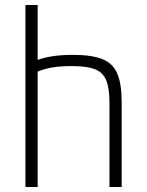

<svg xmlns="http://www.w3.org/2000/svg" viewBox="-20 -750 590 770"><path d="M419 -338Q419 -396 406 -428Q393 -460 360.5 -472.5Q328 -485 267 -485Q237 -485 211.5 -482.5Q186 -480 162 -473.5Q138 -467 113 -455L105 -500Q142 -516 181.5 -523Q221 -530 272 -530Q348 -530 390.5 -513Q433 -496 450.5 -454.5Q468 -413 468 -340V0H419ZM82 0V-730H131V0Z"/></svg>

Font: M PLUS Code Latin SemiExpanded Light
Style: Regular
Weight: 300
Width: 6
Designer: Coji Morishita
Foundry: UNDERFOREST DESIGN
Version: Version 1.002; ttfautohint (v1.8.3)